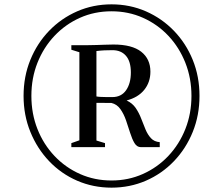

<svg xmlns="http://www.w3.org/2000/svg" viewBox="-20 -924 1027 884"><path d="M88.5 -482.5Q88.5 -572 119.8 -648.5Q151 -725 206.2 -782.2Q261.5 -839.5 335.2 -871.8Q409 -904 493.5 -904Q578 -904 651.8 -871.8Q725.5 -839.5 781 -782Q836.5 -724.5 867.5 -648Q898.5 -571.5 898.5 -482.5Q898.5 -393.5 867.5 -316.8Q836.5 -240 781 -182Q725.5 -124 651.8 -92Q578 -60 493.5 -60Q409 -60 335.2 -92Q261.5 -124 206.2 -182Q151 -240 119.8 -316.8Q88.5 -393.5 88.5 -482.5ZM124.5 -482.5Q124.5 -400.5 152.5 -329.8Q180.5 -259 231 -205.8Q281.5 -152.5 348.5 -122.8Q415.5 -93 493.5 -93Q571 -93 638 -123Q705 -153 755.2 -206.2Q805.5 -259.5 833.5 -330.2Q861.5 -401 861.5 -482.5Q861.5 -564 833.5 -634.8Q805.5 -705.5 755.5 -758.8Q705.5 -812 638.5 -842Q571.5 -872 493.5 -872Q415 -872 348 -842Q281 -812 230.8 -758.8Q180.5 -705.5 152.5 -635Q124.5 -564.5 124.5 -482.5ZM345.5 -278V-683.5L308.5 -695V-716H385Q408 -716 425.2 -716.8Q442.5 -717.5 460 -718Q477.5 -718.5 502.5 -719Q588 -719 630.2 -685.8Q672.5 -652.5 672.5 -594Q672.5 -545.5 644 -510.2Q615.5 -475 563 -461.5Q589.5 -449 604.8 -426.8Q620 -404.5 630 -378.2Q640 -352 650 -328Q660 -304 675 -287.8Q690 -271.5 715.5 -269.5V-246.5H628.5Q610.5 -246.5 599.2 -265.2Q588 -284 579.2 -312.2Q570.5 -340.5 560.2 -370Q550 -399.5 534.2 -421.8Q518.5 -444 493 -450L424 -450.5V-277L463.5 -265V-246.5H308.5V-265ZM424 -480Q430.5 -478.5 444.5 -477.8Q458.5 -477 473.5 -477Q488.5 -477 497 -477Q538.5 -477 560.5 -508.5Q582.5 -540 582.5 -590.5Q582.5 -641 560 -667Q537.5 -693 498 -693Q477.5 -693 460.8 -692.2Q444 -691.5 424 -689Z"/></svg>

Font: Merriweather 144pt
Style: Regular
Weight: 400
Version: Version 2.100